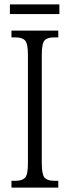

<svg xmlns="http://www.w3.org/2000/svg" viewBox="-20 -853 317 873"><path d="M32 0V-31H51Q81 -31 94 -45Q107 -59 107 -109V-604Q107 -655 94 -669Q81 -683 51 -683H32V-714H245V-683H226Q195 -683 182.5 -669Q170 -655 170 -604V-110Q170 -60 182.5 -45.5Q195 -31 226 -31H245V0ZM25 -789V-833H250V-789Z"/></svg>

Font: Noto Serif ExtraCondensed Light
Style: Regular
Weight: 300
Width: 2
Designer: Monotype Design Team
Foundry: Monotype Imaging Inc.
Version: Version 2.014; ttfautohint (v1.8.4.7-5d5b)